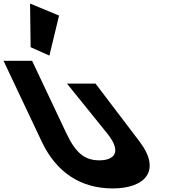

<svg xmlns="http://www.w3.org/2000/svg" viewBox="-296 -1055 996 1074"><path d="M-124.7 -791 -19.7 -744 34.3 -967.9 -127.8 -1035.1ZM238.3 -587.5H78.5L303 -309.5C391.1 -200.5 338.8 -158.2 260.6 -158.2C182.4 -158.2 130.7 -192.2 75.2 -309.5L-116.5 -715H-276.3L-62.5 -262.8C19.5 -89.4 156.5 -1 335 -1C513.5 -1 609.6 -98.6 484.9 -262.8Z"/></svg>

Font: Hussar
Style: BdOpOblFive
Weight: 700
Foundry: Cannot Into Space Fonts
Version: Version 2.00